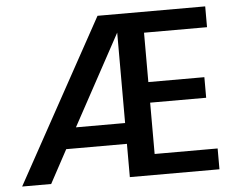

<svg xmlns="http://www.w3.org/2000/svg" viewBox="-50 -756 1021 817"><g transform="rotate(-5 460.5 -348.0)"><path d="M472.2 -617.2 262.2 -231H472.2ZM12.2 0 395 -695.8H855V-606.9H585.9V-396H825.2V-308.1H585.9V-88.9H855V0H472.2V-142.1H212.9L136.2 0Z"/></g></svg>

Font: PoppinsZ Medium
Style: Regular
Weight: 500
Designer: Ninad Kale (Devanagari), Jonny Pinhorn (Latin)
Foundry: Indian Type Foundry
Version: Version 3.002;FEAKit 1.0